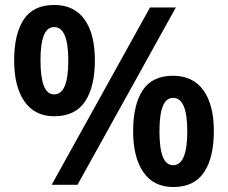

<svg xmlns="http://www.w3.org/2000/svg" viewBox="-20 -744 918 773"><path d="M198 -724Q279 -724 320.5 -665.5Q362 -607 362 -501Q362 -395 322.5 -335.5Q283 -276 198 -276Q120 -276 78.5 -335.5Q37 -395 37 -501Q37 -607 75.5 -665.5Q114 -724 198 -724ZM198 -635Q170 -635 156.5 -601.5Q143 -568 143 -501Q143 -433 156.5 -398.5Q170 -364 198 -364Q255 -364 255 -500Q255 -635 198 -635ZM688 -714 292 0H188L584 -714ZM676 -439Q757 -439 799 -380.5Q841 -322 841 -216Q841 -110 801.5 -50.5Q762 9 677 9Q599 9 557.5 -50.5Q516 -110 516 -216Q516 -322 554.5 -380.5Q593 -439 676 -439ZM677 -350Q649 -350 635.5 -316.5Q622 -283 622 -215Q622 -147 635.5 -113Q649 -79 677 -79Q734 -79 734 -215Q734 -350 677 -350Z"/></svg>

Font: Noto Sans Sora Sompeng SemiBold
Style: Regular
Weight: 600
Version: Version 2.101